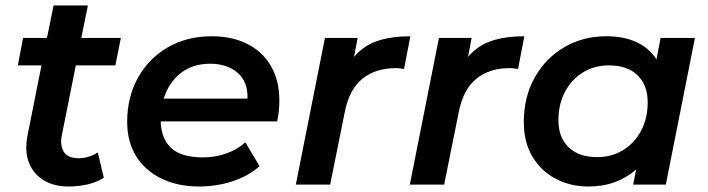

<svg xmlns="http://www.w3.org/2000/svg" viewBox="-20 -672 2579 699"><path d="M229 7Q177 7 139.5 -15.5Q102 -38 85.5 -79.5Q69 -121 80 -178L131 -434H45L64 -534H151L175 -652H300L276 -534H420L400 -434H256L205 -179Q198 -142 212.5 -119Q227 -96 266 -96Q303 -96 336 -117L358 -25Q330 -7 296 0Q262 7 229 7Z M706 7Q626 7 566.5 -22.5Q507 -52 475 -104.5Q443 -157 443 -228Q443 -319 482.5 -389.5Q522 -460 591.5 -500Q661 -540 751 -540Q825 -540 880.5 -512Q936 -484 966.5 -431.5Q997 -379 997 -306Q997 -286 995 -267Q993 -248 989 -230H565Q567 -166 604 -132.5Q641 -99 719 -99Q764 -99 804.5 -113.5Q845 -128 873 -154L925 -67Q883 -30 825 -11.5Q767 7 706 7ZM576 -313H881Q883 -374 845 -407Q807 -440 745 -440Q681 -440 637.5 -405.5Q594 -371 576 -313Z M1057 0 1163 -534H1282L1269 -465Q1305 -507 1355.5 -523.5Q1406 -540 1474 -540L1451 -421Q1443 -422 1436 -423Q1429 -424 1420 -424Q1347 -424 1299 -385Q1251 -346 1235 -263L1182 0Z M1472 0 1578 -534H1697L1684 -465Q1720 -507 1770.5 -523.5Q1821 -540 1889 -540L1866 -421Q1858 -422 1851 -423Q1844 -424 1835 -424Q1762 -424 1714 -385Q1666 -346 1650 -263L1597 0Z M2122 7Q2057 7 2003.5 -21Q1950 -49 1918.5 -101.5Q1887 -154 1887 -228Q1887 -319 1926.5 -389.5Q1966 -460 2034 -500Q2102 -540 2188 -540Q2250 -540 2296.5 -519Q2343 -498 2370 -456L2385 -534H2510L2404 0H2285L2296 -55Q2262 -25 2218.5 -9Q2175 7 2122 7ZM2154 -100Q2207 -100 2248.5 -125.5Q2290 -151 2314 -196Q2338 -241 2338 -300Q2338 -362 2301 -398Q2264 -434 2197 -434Q2144 -434 2102.5 -408.5Q2061 -383 2037 -338Q2013 -293 2013 -234Q2013 -172 2050 -136Q2087 -100 2154 -100Z"/></svg>

Font: Montserrat SemiBold
Style: Italic
Weight: 600
Italic angle: -11.3°
Designer: Julieta Ulanovsky
Foundry: Julieta Ulanovsky
Version: Version 9.000; ttfautohint (v1.8.4.7-5d5b)